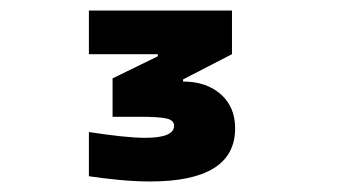

<svg xmlns="http://www.w3.org/2000/svg" viewBox="-20 -750 640 365"><path d="M265 -405Q238 -405 206.5 -408Q175 -411 149 -415V-499Q181 -494 209 -491Q237 -488 256 -488Q311 -488 311 -511Q311 -521 297.5 -524.5Q284 -528 245 -528H194V-601L280 -643V-647H149V-730H421V-647L328 -599V-595Q372 -595 399.5 -571Q427 -547 427 -506Q427 -405 265 -405Z"/></svg>

Font: M PLUS Code Latin Expanded
Style: Bold
Weight: 700
Width: 7
Designer: Coji Morishita
Foundry: UNDERFOREST DESIGN
Version: Version 1.002; ttfautohint (v1.8.3)